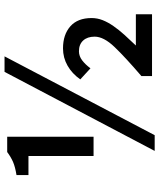

<svg xmlns="http://www.w3.org/2000/svg" viewBox="54 -760 718 867"><g transform="rotate(-90 413.5 -327.0)"><path d="M142 -264V-558H56V-612Q93 -618 115 -627.5Q137 -637 160 -654H229V-264ZM165 12 522 -666H592L236 12ZM503 0V-48Q587 -120 634 -169Q681 -218 681 -259Q681 -292 663.5 -311Q646 -330 615 -330Q593 -330 574 -315.5Q555 -301 538 -278L488 -324Q514 -361 550 -381.5Q586 -402 628 -402Q690 -402 727.5 -369Q765 -336 765 -273Q765 -247 755.5 -223Q746 -199 729 -174.5Q712 -150 689.5 -125Q667 -100 641 -73H782V0Z"/></g></svg>

Font: Giro Sans Semibold
Style: Regular
Weight: 600
Designer: Paul D. Hunt
Foundry: Adobe Systems Incorporated
Version: Version 1.000;PS 1.0;hotconv 1.0.88;makeotf.lib2.5.647800